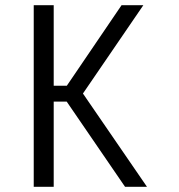

<svg xmlns="http://www.w3.org/2000/svg" viewBox="-20 -720 690 740"><path d="M110 0V-700H187V-389.5H237.5L448.5 -700H532.5L287 -341V-378L546.5 0H462L237 -328.5H187V0Z"/></svg>

Font: Trispace Thin Light
Style: Regular
Weight: 300
Version: Version 1.210